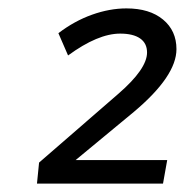

<svg xmlns="http://www.w3.org/2000/svg" viewBox="-20 -797 440 457"><path d="M160 -416H378L368 -360H68L73 -410L262 -574Q330 -633 330 -672Q330 -694 313.5 -705.5Q297 -717 266 -717Q213 -717 142 -665L119 -718Q157 -747 199 -762Q241 -777 281 -777Q336 -777 368 -750.5Q400 -724 400 -680Q400 -616 299 -531Z"/></svg>

Font: TypoPRO Montserrat Alternates
Style: Italic
Weight: 400
Italic angle: -11.3°
Designer: Julieta Ulanovsky
Foundry: Julieta Ulanovsky
Version: Version 6.001